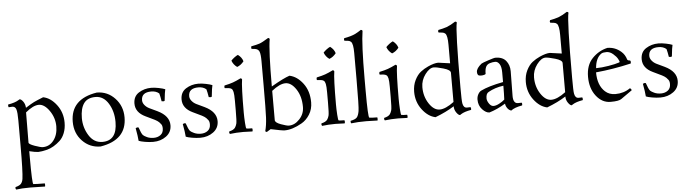

<svg xmlns="http://www.w3.org/2000/svg" viewBox="-64 -1203 6759 1879"><g transform="rotate(-5 3315.5 -263.5)"><path d="M59 -443 24 -441Q20 -448 20 -459L21 -468Q91 -480 125 -502L137 -509Q152 -509 171 -483.5Q190 -458 192 -421Q249 -457 275.5 -470Q302 -483 368 -509Q441 -495 498.5 -419.5Q556 -344 556 -244Q556 -187 538 -141.5Q520 -96 490 -68.5Q460 -41 428 -22Q396 -3 362 6Q304 20 275.5 20Q247 20 187 5V61Q187 328 199 329Q229 332 311 332Q313 339 313 348Q313 357 311 363L167 360Q81 360 27 368Q21 362 21 351L23 343Q64 333 78.5 315Q93 297 97 269Q107 199 107 -59V-303Q107 -383 97.5 -413Q88 -443 59 -443ZM187 -79Q187 -64 244 -43.5Q301 -23 324 -23Q388 -23 430 -77Q472 -131 472 -214.5Q472 -298 423 -368.5Q374 -439 319 -439Q264 -439 189 -376Q187 -293 187 -79Z M1145 -244Q1145 -22 887 20Q781 20 708.5 -55.5Q636 -131 636 -244Q636 -468 895 -509Q1000 -509 1072.5 -432Q1145 -355 1145 -244ZM909 -23Q1053 -23 1053 -207Q1053 -311 1005 -389Q957 -467 878 -467Q799 -467 763.5 -416.5Q728 -366 728 -272.5Q728 -179 777 -101Q826 -23 909 -23Z M1504 -447Q1474 -473 1427 -473Q1330 -473 1330 -395Q1330 -370 1348.5 -347.5Q1367 -325 1394 -312L1472 -275Q1586 -220 1586 -128Q1586 -60 1532 -20Q1478 20 1404 20Q1365 20 1322.5 12.5Q1280 5 1262 -3Q1259 -48 1244 -128Q1255 -135 1262.5 -135Q1270 -135 1273 -133Q1293 -73 1308 -56Q1319 -45 1347 -32Q1375 -19 1413.5 -19Q1452 -19 1480 -40Q1508 -61 1508 -103Q1508 -131 1497 -145Q1486 -159 1478.5 -166.5Q1471 -174 1461.5 -180Q1452 -186 1445.5 -189.5Q1439 -193 1432.5 -196.5Q1426 -200 1425 -200L1350 -236Q1253 -282 1253 -369Q1253 -440 1307 -474.5Q1361 -509 1429 -509Q1462 -509 1503.5 -500.5Q1545 -492 1566 -483Q1559 -459 1550 -371Q1545 -367 1536.5 -367Q1528 -367 1520 -369Q1512 -419 1504 -447Z M1967 -447Q1937 -473 1890 -473Q1793 -473 1793 -395Q1793 -370 1811.5 -347.5Q1830 -325 1857 -312L1935 -275Q2049 -220 2049 -128Q2049 -60 1995 -20Q1941 20 1867 20Q1828 20 1785.5 12.5Q1743 5 1725 -3Q1722 -48 1707 -128Q1718 -135 1725.5 -135Q1733 -135 1736 -133Q1756 -73 1771 -56Q1782 -45 1810 -32Q1838 -19 1876.5 -19Q1915 -19 1943 -40Q1971 -61 1971 -103Q1971 -131 1960 -145Q1949 -159 1941.5 -166.5Q1934 -174 1924.5 -180Q1915 -186 1908.5 -189.5Q1902 -193 1895.5 -196.5Q1889 -200 1888 -200L1813 -236Q1716 -282 1716 -369Q1716 -440 1770 -474.5Q1824 -509 1892 -509Q1925 -509 1966.5 -500.5Q2008 -492 2029 -483Q2022 -459 2013 -371Q2008 -367 1999.5 -367Q1991 -367 1983 -369Q1975 -419 1967 -447Z M2380 3 2290 0Q2220 0 2158 8Q2152 0 2152 -9L2154 -17Q2197 -27 2212 -48Q2223 -64 2229 -86.5Q2235 -109 2235 -216V-312Q2235 -374 2229.5 -398Q2224 -422 2213 -430Q2202 -438 2184 -440L2147 -443Q2144 -447 2144 -456L2147 -469Q2199 -480 2231.5 -491.5Q2264 -503 2308 -525Q2319 -525 2323 -513Q2311 -445 2311 -189Q2311 -143 2314.5 -87.5Q2318 -32 2324 -31Q2339 -28 2380 -28Q2383 -21 2383 -12Q2383 -3 2380 3ZM2286 -639Q2250 -664 2235 -705Q2247 -719 2267.5 -734.5Q2288 -750 2303 -756Q2341 -728 2352 -689Q2324 -653 2286 -639Z M2607 -88Q2607 -64 2663 -43.5Q2719 -23 2741 -23Q2798 -23 2845.5 -74Q2893 -125 2893 -193Q2893 -297 2846 -368Q2799 -439 2742.5 -439Q2686 -439 2607 -376ZM2977 -231Q2977 -164 2944.5 -112Q2912 -60 2864 -33Q2771 20 2696 20Q2670 20 2559 -4L2520 20Q2510 20 2505 11Q2520 -44 2524 -119.5Q2528 -195 2528 -439V-675Q2528 -741 2518 -767.5Q2508 -794 2476 -799L2441 -803Q2439 -811 2439 -815L2441 -828Q2495 -838 2523 -847.5Q2551 -857 2612 -895Q2621 -895 2627 -885Q2607 -768 2607 -419Q2729 -490 2788 -509Q2863 -493 2920 -417.5Q2977 -342 2977 -231Z M3286 3 3196 0Q3126 0 3064 8Q3058 0 3058 -9L3060 -17Q3103 -27 3118 -48Q3129 -64 3135 -86.5Q3141 -109 3141 -216V-312Q3141 -374 3135.5 -398Q3130 -422 3119 -430Q3108 -438 3090 -440L3053 -443Q3050 -447 3050 -456L3053 -469Q3105 -480 3137.5 -491.5Q3170 -503 3214 -525Q3225 -525 3229 -513Q3217 -445 3217 -189Q3217 -143 3220.5 -87.5Q3224 -32 3230 -31Q3245 -28 3286 -28Q3289 -21 3289 -12Q3289 -3 3286 3ZM3192 -639Q3156 -664 3141 -705Q3153 -719 3173.5 -734.5Q3194 -750 3209 -756Q3247 -728 3258 -689Q3230 -653 3192 -639Z M3609 3 3499 0Q3413 0 3350 8Q3345 2 3345 -9L3346 -17Q3393 -26 3408.5 -44Q3424 -62 3431.5 -105Q3439 -148 3439 -419V-675Q3439 -766 3418 -786Q3407 -797 3390 -799L3354 -803Q3351 -808 3351 -815.5Q3351 -823 3354 -828Q3425 -841 3464 -860Q3490 -873 3523 -895Q3533 -895 3539 -885Q3518 -754 3518 -416V-299Q3518 -36 3531 -32Q3549 -28 3609 -28Q3611 -21 3611 -12Q3611 -3 3609 3Z M3902 3 3812 0Q3742 0 3680 8Q3674 0 3674 -9L3676 -17Q3719 -27 3734 -48Q3745 -64 3751 -86.5Q3757 -109 3757 -216V-312Q3757 -374 3751.5 -398Q3746 -422 3735 -430Q3724 -438 3706 -440L3669 -443Q3666 -447 3666 -456L3669 -469Q3721 -480 3753.5 -491.5Q3786 -503 3830 -525Q3841 -525 3845 -513Q3833 -445 3833 -189Q3833 -143 3836.5 -87.5Q3840 -32 3846 -31Q3861 -28 3902 -28Q3905 -21 3905 -12Q3905 -3 3902 3ZM3808 -639Q3772 -664 3757 -705Q3769 -719 3789.5 -734.5Q3810 -750 3825 -756Q3863 -728 3874 -689Q3846 -653 3808 -639Z M4445 -249Q4445 -116 4450 -92Q4458 -47 4491 -47Q4503 -47 4527 -48Q4531 -41 4531 -31L4530 -21Q4462 -9 4430 12L4418 20Q4403 20 4383 -8Q4363 -36 4363 -71Q4285 -21 4177 20Q4104 5 4047 -70.5Q3990 -146 3990 -245Q3990 -309 4015 -359.5Q4040 -410 4074 -436.5Q4108 -463 4148 -481Q4210 -509 4249 -509Q4253 -509 4365 -493V-675Q4365 -766 4344 -786Q4333 -797 4315 -799L4279 -803Q4275 -811 4275 -815L4279 -828Q4322 -836 4362 -849Q4402 -864 4449 -895Q4461 -895 4465 -885Q4445 -809 4445 -249ZM4365 -113V-400Q4365 -428 4297 -447.5Q4229 -467 4202 -467Q4160 -467 4117 -409.5Q4074 -352 4074 -283Q4074 -192 4120.5 -121.5Q4167 -51 4224.5 -51Q4282 -51 4365 -113Z M4949 -364 4946 -120Q4946 -47 4993 -47L5029 -48Q5033 -43 5033 -32L5031 -21Q4954 -7 4921 20Q4899 14 4883.5 -7.5Q4868 -29 4866 -53Q4786 -4 4707 20Q4673 20 4637 -18.5Q4601 -57 4601 -115Q4601 -144 4614 -167.5Q4627 -191 4645 -200Q4719 -237 4865 -265V-360Q4865 -415 4847.5 -442Q4830 -469 4805.5 -469Q4781 -469 4753 -460.5Q4725 -452 4713.5 -428Q4702 -404 4702 -360Q4702 -356 4688.5 -351.5Q4675 -347 4654.5 -347Q4634 -347 4626.5 -356.5Q4619 -366 4619 -385Q4619 -421 4671 -463Q4683 -471 4741.5 -490Q4800 -509 4809 -509Q4881 -509 4915 -467Q4949 -425 4949 -364ZM4862 -93Q4865 -152 4865 -229Q4781 -218 4717 -181Q4690 -168 4690 -120Q4690 -96 4709 -68Q4728 -40 4752.5 -40Q4777 -40 4809 -57Q4841 -74 4862 -93Z M5542 -249Q5542 -116 5547 -92Q5555 -47 5588 -47Q5600 -47 5624 -48Q5628 -41 5628 -31L5627 -21Q5559 -9 5527 12L5515 20Q5500 20 5480 -8Q5460 -36 5460 -71Q5382 -21 5274 20Q5201 5 5144 -70.5Q5087 -146 5087 -245Q5087 -309 5112 -359.5Q5137 -410 5171 -436.5Q5205 -463 5245 -481Q5307 -509 5346 -509Q5350 -509 5462 -493V-675Q5462 -766 5441 -786Q5430 -797 5412 -799L5376 -803Q5372 -811 5372 -815L5376 -828Q5419 -836 5459 -849Q5499 -864 5546 -895Q5558 -895 5562 -885Q5542 -809 5542 -249ZM5462 -113V-400Q5462 -428 5394 -447.5Q5326 -467 5299 -467Q5257 -467 5214 -409.5Q5171 -352 5171 -283Q5171 -192 5217.5 -121.5Q5264 -51 5321.5 -51Q5379 -51 5462 -113Z M5951 -52Q6033 -52 6096 -96Q6110 -91 6112 -75L6004 1Q5980 20 5897 20Q5814 20 5756 -54.5Q5698 -129 5698 -243Q5698 -357 5761 -423Q5824 -489 5911 -509Q5987 -509 6045 -458Q6080 -428 6094 -380Q6097 -368 6122 -367Q6128 -360 6128 -352.5Q6128 -345 6126 -337Q5950 -296 5780 -280Q5780 -152 5851 -88Q5891 -52 5951 -52ZM6014 -357Q6019 -360 6019 -364.5Q6019 -369 6006.5 -392.5Q5994 -416 5963 -442.5Q5932 -469 5898 -469Q5864 -469 5848 -459Q5792 -421 5784 -321Q5838 -321 5907 -332.5Q5976 -344 6014 -357Z M6487 -447Q6457 -473 6410 -473Q6313 -473 6313 -395Q6313 -370 6331.5 -347.5Q6350 -325 6377 -312L6455 -275Q6569 -220 6569 -128Q6569 -60 6515 -20Q6461 20 6387 20Q6348 20 6305.5 12.5Q6263 5 6245 -3Q6242 -48 6227 -128Q6238 -135 6245.5 -135Q6253 -135 6256 -133Q6276 -73 6291 -56Q6302 -45 6330 -32Q6358 -19 6396.5 -19Q6435 -19 6463 -40Q6491 -61 6491 -103Q6491 -131 6480 -145Q6469 -159 6461.5 -166.5Q6454 -174 6444.5 -180Q6435 -186 6428.5 -189.5Q6422 -193 6415.5 -196.5Q6409 -200 6408 -200L6333 -236Q6236 -282 6236 -369Q6236 -440 6290 -474.5Q6344 -509 6412 -509Q6445 -509 6486.5 -500.5Q6528 -492 6549 -483Q6542 -459 6533 -371Q6528 -367 6519.5 -367Q6511 -367 6503 -369Q6495 -419 6487 -447Z"/></g></svg>

Font: Rosarivo
Style: Regular
Weight: 400
Designer: Pablo Ugerman
Foundry: Pablo Ugerman
Version: Version 1.003